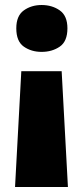

<svg xmlns="http://www.w3.org/2000/svg" viewBox="-20 -583 330 766"><path d="M249 -470Q249 -418 218.5 -397Q188 -376 146 -376Q105 -376 75 -397Q45 -418 45 -470Q45 -520 75 -541.5Q105 -563 146 -563Q188 -563 218.5 -541.5Q249 -520 249 -470ZM65 -299H226L251 163H40Z"/></svg>

Font: Noto Sans Black
Style: Regular
Weight: 900
Designer: Monotype Design Team
Foundry: Monotype Imaging Inc.
Version: Version 2.007